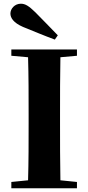

<svg xmlns="http://www.w3.org/2000/svg" viewBox="-20 -1013 476 1033"><path d="M291 -823C250 -866 208 -908 170 -947C135 -981 116 -993 92 -993C59 -993 36 -966 36 -940C36 -918 51 -891 104 -868C161 -845 218 -821 275 -800ZM394 -713V-747H41V-713L131 -705C134 -602 134 -499 134 -395V-351C134 -247 134 -144 131 -43L41 -34V0H394V-34L305 -43C303 -146 303 -249 303 -352V-395C303 -499 303 -603 305 -705Z"/></svg>

Font: Noto Serif KR Black
Style: Regular
Weight: 900
Version: Version 1.001;PS 1.001;hotconv 16.6.54;makeotf.lib2.5.65590